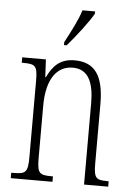

<svg xmlns="http://www.w3.org/2000/svg" viewBox="-54 -807 590 848"><g transform="rotate(5 241.0 -383.0)"><path d="M209 -619V-606H221C261 -652 314 -721 333 -756V-766H277C263 -721 239 -676 209 -619ZM26 0H211V-24H205C151 -24 141 -31 141 -99V-330C141 -454 189 -510 257 -510C326 -510 351 -452 351 -360V0H458V-24H454C401 -24 392 -31 392 -100V-360C392 -486 352 -543 262 -543C200 -543 167 -511 142 -458H139L135 -536H30V-512H35C90 -512 100 -506 100 -438V-100C100 -31 90 -24 34 -24H26Z"/></g></svg>

Font: Noto Serif Thai ExtraCondensed ExtraLight
Style: Regular
Weight: 200
Width: 2
Designer: Monotype Design Team
Foundry: Monotype Imaging Inc.
Version: Version 2.002